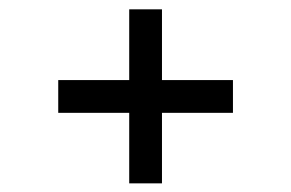

<svg xmlns="http://www.w3.org/2000/svg" viewBox="-20 -548 640 422"><path d="M264 -527.5V-372H108V-300H264V-145H336V-300H492V-372H336V-527.5Z"/></svg>

Font: Kode
Style: Regular
Weight: 400
Monospace: yes
Designer: Isa Ozler
Foundry: Kadena LLC
Version: Version 1.000;gftools[0.9.28]